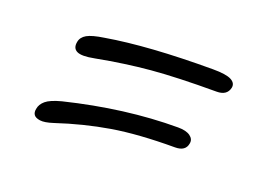

<svg xmlns="http://www.w3.org/2000/svg" viewBox="-63 -634 826 611"><g transform="rotate(20 350.0 -328.5)"><path d="M204.1 -402.8Q162.1 -394.5 145.8 -402.6Q129.4 -410.6 133.8 -433.1Q136.7 -449.7 153.8 -459.5Q170.9 -469.2 210.9 -475.1Q351.1 -499 569.8 -499Q614.7 -499 632.1 -489.7Q649.4 -480.5 646 -463.9Q639.6 -436 605 -436Q471.2 -436 385.5 -428.5Q299.8 -420.9 204.1 -402.8ZM151.9 -165Q123.5 -155.8 107.9 -158Q92.3 -160.2 86.9 -168Q81.5 -175.8 84 -188Q86.4 -204.1 101.1 -216.6Q115.7 -229 152.8 -238.8Q350.6 -287.1 528.8 -287.1Q556.2 -287.1 570.1 -277.1Q584 -267.1 581.1 -252Q576.7 -224.1 541 -224.1Q417.5 -224.1 329.6 -209.5Q241.7 -194.8 151.9 -165Z"/></g></svg>

Font: Shantell Sans Irregular
Style: Italic
Weight: 300
Italic angle: -11.31°
Designer: Stephen Nixon, Anya Danilova, Shantell Martin
Foundry: Arrow Type
Version: Version 1.006;[9816181b4]